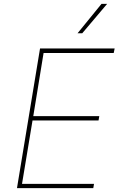

<svg xmlns="http://www.w3.org/2000/svg" viewBox="-20 -980 624 1000"><path d="M68.4 0 188.5 -727.5H577.1L572.3 -704.1H207L153.3 -375H497.1L493.2 -352.5H149.4L94.7 -22.5H469.7L465.8 0ZM383.8 -806.6 508.8 -960H538.1L408.2 -806.6Z"/></svg>

Font: Inter Tight Thin
Style: Italic
Weight: 250
Italic angle: -9.39999°
Designer: Rasmus Andersson
Foundry: rsms
Version: Version 3.004